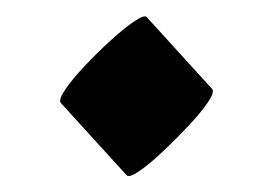

<svg xmlns="http://www.w3.org/2000/svg" viewBox="-20 -411 329 237"><path d="M161 -390 242 -301Q245 -297 236.5 -284.5Q228 -272 212.5 -255.5Q197 -239 180.5 -223.5Q164 -208 151.5 -199.5Q139 -191 136 -195L55 -284Q52 -288 60.5 -300.5Q69 -313 84.5 -329.5Q100 -346 116.5 -361Q133 -376 145.5 -384.5Q158 -393 161 -390Z"/></svg>

Font: Ga Maamli
Style: Regular
Weight: 400
Designer: Afotey Clement Nii Odai, Ama Asantewa Diaka, David Abbey-Thompson
Foundry: Sorkin Type Co.
Version: Version 1.000; ttfautohint (v1.8.4.7-5d5b)